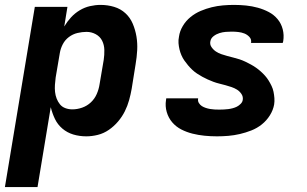

<svg xmlns="http://www.w3.org/2000/svg" viewBox="-33 -548 1253 783"><path d="M-13 215 109 -520H242L229 -440Q241 -460 256.5 -477Q272 -494 292 -506Q312 -518 334 -523Q356 -528 377 -528Q406 -528 432.5 -520Q459 -512 478.5 -494Q498 -476 508.5 -451Q519 -426 523.5 -399Q528 -372 526.5 -343.5Q525 -315 520 -286L504 -186Q500 -163 493.5 -139.5Q487 -116 476 -94Q465 -72 448.5 -52.5Q432 -33 411 -18.5Q390 -4 366 2Q342 8 319 8Q291 8 266 0.5Q241 -7 221.5 -23.5Q202 -40 191 -63Q180 -86 174 -111L120 215ZM262 -102Q282 -102 302 -109Q322 -116 337.5 -130.5Q353 -145 361.5 -164.5Q370 -184 373 -204L390 -304Q393 -324 392.5 -344.5Q392 -365 383.5 -382Q375 -399 357.5 -408.5Q340 -418 320 -418Q302 -418 283 -413.5Q264 -409 248 -397Q232 -385 223 -367.5Q214 -350 211 -332L194 -232Q192 -217 191 -202Q190 -187 191.5 -173Q193 -159 198 -146Q203 -133 211.5 -122.5Q220 -112 233.5 -107Q247 -102 262 -102Z M852 8Q826 8 801 5.5Q776 3 752 -3Q728 -9 706.5 -20Q685 -31 669.5 -49Q654 -67 647 -91Q640 -115 644 -140L645 -147H775V-146Q773 -136 778 -128Q783 -120 790 -115.5Q797 -111 806 -108Q815 -105 824 -103.5Q833 -102 842 -101.5Q851 -101 861 -101Q870 -101 879.5 -101.5Q889 -102 897.5 -103Q906 -104 915.5 -106.5Q925 -109 933 -113Q941 -117 948.5 -124.5Q956 -132 957 -141Q959 -154 951.5 -165Q944 -176 933.5 -182.5Q923 -189 911 -193Q899 -197 886.5 -200.5Q874 -204 861.5 -207Q849 -210 837 -214.5Q825 -219 814 -224Q803 -229 792 -235Q781 -241 770.5 -248Q760 -255 751 -263.5Q742 -272 734 -281.5Q726 -291 719 -301Q712 -311 707 -322.5Q702 -334 699 -346.5Q696 -359 695 -372Q694 -385 697 -399Q700 -421 712.5 -442Q725 -463 744 -478.5Q763 -494 785.5 -503.5Q808 -513 830.5 -518.5Q853 -524 876 -526Q899 -528 921 -528Q946 -528 970.5 -525.5Q995 -523 1018.5 -516.5Q1042 -510 1063 -499Q1084 -488 1099 -470Q1114 -452 1120 -428.5Q1126 -405 1122 -380L1120 -373H990L991 -374Q993 -388 984 -397.5Q975 -407 963.5 -411.5Q952 -416 938.5 -417.5Q925 -419 912 -419Q900 -419 887.5 -418Q875 -417 862 -413Q849 -409 838 -400.5Q827 -392 825 -380Q822 -367 829.5 -356Q837 -345 847.5 -338Q858 -331 870 -327Q882 -323 894.5 -319.5Q907 -316 919.5 -313Q932 -310 944 -306Q956 -302 967.5 -296.5Q979 -291 990 -285Q1001 -279 1011 -272Q1021 -265 1030.5 -256.5Q1040 -248 1048 -239Q1056 -230 1062.5 -219.5Q1069 -209 1074.5 -197.5Q1080 -186 1082.5 -173.5Q1085 -161 1086 -148Q1087 -135 1085 -122Q1081 -99 1067.5 -77.5Q1054 -56 1034.5 -40.5Q1015 -25 992 -16Q969 -7 945.5 -1.5Q922 4 898.5 6Q875 8 852 8Z"/></svg>

Font: Iosevka Extrabold Extended
Style: Italic
Weight: 800
Width: 7
Italic angle: -9°
Monospace: yes
Designer: Belleve Invis
Foundry: Belleve Invis
Version: Version 32.5.0; ttfautohint (v1.8.4)